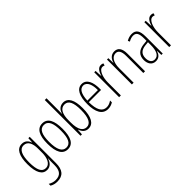

<svg xmlns="http://www.w3.org/2000/svg" viewBox="57 -1701 2885 2885"><g transform="rotate(-45 1499.0 -259.0)"><path d="M201 -539C94 -539 45 -437 45 -263C45 -78 100 10 195 10C263 10 306 -38 324 -104H327C324 -65 324 -37 324 -8V33C324 156 275 207 179 207C135 207 101 195 63 173V211C97 232 135 242 179 242C305 242 361 169 361 29V-529H332L327 -445H324C306 -496 271 -539 201 -539ZM205 -504C290 -504 324 -423 324 -317V-226C324 -125 289 -24 200 -24C122 -24 83 -99 83 -263C83 -409 116 -504 205 -504Z M796 -265C796 -437 749 -539 636 -539C527 -539 475 -444 475 -267C475 -84 530 10 637 10C744 10 796 -82 796 -265ZM513 -267C513 -421 549 -505 636 -505C726 -505 759 -416 759 -266C759 -101 721 -24 637 -24C552 -24 513 -108 513 -267Z M949 -494V-760H912V0H942L948 -91H951C973 -30 1011 10 1075 10C1175 10 1230 -84 1230 -269C1230 -446 1179 -539 1078 -539C1012 -539 965 -495 950 -428H948C949 -447 949 -472 949 -494ZM1074 -504C1157 -504 1192 -424 1192 -269C1192 -102 1148 -25 1071 -25C997 -25 949 -91 949 -243V-290C949 -419 986 -504 1074 -504Z M1473 -539C1370 -539 1320 -433 1320 -264C1320 -97 1372 10 1492 10C1534 10 1570 -3 1600 -22V-61C1564 -36 1530 -24 1494 -24C1402 -24 1357 -109 1357 -269H1617V-303C1617 -425 1579 -539 1473 -539ZM1473 -506C1551 -506 1583 -412 1582 -301H1358C1364 -439 1406 -506 1473 -506Z M1878 -537C1815 -537 1786 -471 1769 -416H1767L1761 -529H1732V0H1769V-278C1769 -381 1807 -500 1877 -500C1891 -500 1906 -495 1915 -491L1924 -527C1909 -535 1892 -537 1878 -537Z M2166 -539C2091 -539 2053 -483 2037 -425H2035L2032 -529H2003V0H2040V-305C2040 -439 2093 -505 2162 -505C2215 -505 2246 -463 2246 -362V0H2283V-373C2283 -488 2241 -539 2166 -539Z M2535 -539C2498 -539 2457 -527 2423 -506L2437 -476C2474 -498 2507 -506 2533 -506C2596 -506 2622 -468 2622 -356V-308L2561 -302C2451 -291 2388 -238 2388 -133C2388 -59 2424 10 2507 10C2579 10 2610 -38 2625 -89H2627L2630 0H2659V-359C2659 -487 2623 -539 2535 -539ZM2563 -272 2623 -278V-218C2623 -100 2591 -21 2513 -21C2459 -21 2426 -61 2426 -134C2426 -218 2470 -262 2563 -272Z M2943 -537C2880 -537 2851 -471 2834 -416H2832L2826 -529H2797V0H2834V-278C2834 -381 2872 -500 2942 -500C2956 -500 2971 -495 2980 -491L2989 -527C2974 -535 2957 -537 2943 -537Z"/></g></svg>

Font: Noto Sans Lao UI ExtCond ExtLt
Style: Regular
Weight: 200
Width: 2
Designer: Monotype Design Team
Foundry: Monotype Imaging Inc.
Version: Version 2.000